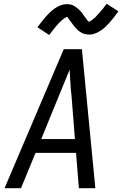

<svg xmlns="http://www.w3.org/2000/svg" viewBox="-20 -995 646 1015"><path d="M4 0 317 -735H413L484 0H397L382 -187H168L91 0ZM198 -260H376L358 -490Q354 -524 352 -558Q350 -592 348 -627Q334 -592 320 -558Q306 -524 292 -490ZM240 -810 178 -851Q191 -868 202.5 -883Q214 -898 225 -910Q236 -922 246.5 -932Q257 -942 271 -951.5Q285 -961 301 -967Q317 -973 333 -973Q338 -973 343.5 -972.5Q349 -972 354 -971Q359 -970 363.5 -968Q368 -966 372 -963.5Q376 -961 380 -958.5Q384 -956 387.5 -953Q391 -950 395 -946.5Q399 -943 402.5 -939.5Q406 -936 409.5 -932Q413 -928 415.5 -924.5Q418 -921 420 -917.5Q422 -914 426 -909Q430 -904 433 -900Q436 -896 438.5 -892.5Q441 -889 443.5 -885Q446 -881 450 -881Q453 -881 457 -883Q461 -885 463.5 -887Q466 -889 471 -893Q476 -897 478 -898.5Q480 -900 482 -902Q484 -904 486.5 -906.5Q489 -909 491 -911.5Q493 -914 495.5 -916.5Q498 -919 500.5 -922Q503 -925 506 -928Q509 -931 511.5 -934.5Q514 -938 517.5 -941.5Q521 -945 524 -949Q527 -953 530 -957Q533 -961 536.5 -965.5Q540 -970 544 -975L606 -935Q593 -917 581.5 -902.5Q570 -888 559 -875.5Q548 -863 537.5 -853Q527 -843 513 -833.5Q499 -824 483 -818Q467 -812 451 -812Q446 -812 440.5 -813Q435 -814 430 -815Q425 -816 420.5 -817.5Q416 -819 412 -821.5Q408 -824 403.5 -826.5Q399 -829 395.5 -832Q392 -835 388.5 -838.5Q385 -842 381.5 -846Q378 -850 374.5 -853.5Q371 -857 368.5 -861Q366 -865 363.5 -868Q361 -871 357.5 -876Q354 -881 350.5 -885.5Q347 -890 344.5 -893Q342 -896 340 -900.5Q338 -905 334 -905Q331 -905 327 -902.5Q323 -900 320 -898Q317 -896 312.5 -892.5Q308 -889 306 -887Q304 -885 302 -883Q300 -881 297.5 -879Q295 -877 292.5 -874.5Q290 -872 288 -869.5Q286 -867 283.5 -864Q281 -861 277.5 -857.5Q274 -854 272 -851Q270 -848 266.5 -844Q263 -840 260 -836Q257 -832 254 -828Q251 -824 247.5 -819.5Q244 -815 240 -810Z"/></svg>

Font: Iosevka Aile
Style: Italic
Weight: 400
Italic angle: -9°
Designer: Belleve Invis
Foundry: Belleve Invis
Version: Version 28.0.1; ttfautohint (v1.8.4)